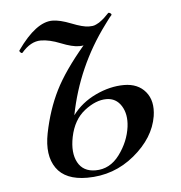

<svg xmlns="http://www.w3.org/2000/svg" viewBox="-39 -440 463 491"><g transform="rotate(-5 192.5 -194.0)"><path d="M349 -129Q340 -74 287.5 -30.5Q235 13 166 13Q110 13 87 -20Q64 -53 75 -109Q87 -169 111 -217Q135 -265 186 -325Q182 -324 175 -324Q157 -324 128.5 -335.5Q100 -347 78 -347Q52 -347 29 -320Q27 -318 23.5 -321.5Q20 -325 22 -327Q70 -395 112 -395Q131 -395 160 -383.5Q189 -372 204 -372Q209 -372 213.5 -372.5Q218 -373 223 -375.5Q228 -378 230.5 -379.5Q233 -381 238 -385Q243 -389 244 -390Q245 -391 250 -396L256 -402Q257 -403 259.5 -402Q262 -401 263.5 -399Q265 -397 263 -395Q260 -392 254.5 -384.5Q249 -377 246 -373Q171 -272 147 -149Q170 -180 207 -197.5Q244 -215 280 -215Q316 -215 335.5 -191.5Q355 -168 349 -129ZM280 -108Q284 -140 270.5 -161.5Q257 -183 232 -183Q205 -183 176 -160.5Q147 -138 138 -94Q130 -54 143.5 -29Q157 -4 189 -4Q226 -4 250.5 -37Q275 -70 280 -108Z"/></g></svg>

Font: Cormorant Infant Book
Style: Italic
Weight: 500
Italic angle: -10°
Designer: Christian Thalmann (Catharsis Fonts)
Version: Version 1.000;PS 002.000;hotconv 1.0.88;makeotf.lib2.5.64775